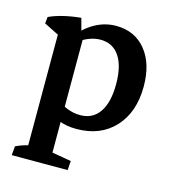

<svg xmlns="http://www.w3.org/2000/svg" viewBox="-86 -448 598 674"><g transform="rotate(15 213.0 -110.5)"><path d="M212.4 8.8Q137.2 8.8 105 -37.1L120.6 -78.1Q164.1 -41.5 212.9 -41.5Q258.3 -41.5 282.7 -77.1Q307.1 -112.8 307.1 -179.2Q307.1 -245.1 283 -280.5Q258.8 -315.9 214.4 -315.9Q171.4 -315.9 124.5 -279.3L115.2 -303.2Q177.7 -377 254.9 -377Q322.8 -377 362.8 -328.1Q402.8 -279.3 402.8 -196.3Q402.8 -102.5 351.3 -46.9Q299.8 8.8 212.4 8.8ZM17.6 156.2 20.5 123.5Q34.2 116.7 48.3 112.3Q62.5 107.9 76.7 104.5L64.5 144V74.2H153.3V144L143.1 108.9L223.1 122.6L220.7 156.2ZM64.5 150.9V-328.1L153.3 -308.1V150.9ZM64.5 -249.5V-312L78.6 -287.1L11.2 -320.8L13.7 -344.7Q36.6 -355.5 66.4 -362.5Q96.2 -369.6 128.9 -372.6L150.4 -292Z"/></g></svg>

Font: Markazi Text Medium
Style: Regular
Weight: 500
Designer: Borna Izadpanah (Arabic designer), Fiona Ross (Arabic design director) and Florian Runge (Latin designer)
Foundry: Borna Izadpanah and Florian Runge
Version: Version 1.001